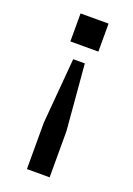

<svg xmlns="http://www.w3.org/2000/svg" viewBox="-117 -619 461 667"><g transform="rotate(20 114.0 -286.0)"><path d="M92.3 -413.6H135.3L155.8 -170.9V0H71.8V-170.9ZM62 -571.8H165.5V-468.3H62Z"/></g></svg>

Font: Rokkitt
Style: Regular
Weight: 400
Version: Version 1.2; ttfautohint (v1.5) -l 7 -r 28 -G 50 -x 13 -D la